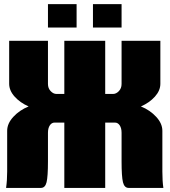

<svg xmlns="http://www.w3.org/2000/svg" viewBox="-20 -920 830 940"><path d="M214.8 -785.2V-899.9H355V-785.2ZM435.1 -785.2V-899.9H575.2V-785.2ZM294.9 -720.2H495.1V-460H533.2Q548.8 -460 562 -473.9Q575.2 -487.8 575.2 -508.8V-720.2H765.1V-509.8Q765.1 -476.6 738.3 -446.8Q711.4 -417 669.9 -398.9Q714.4 -380.9 744.6 -348.1Q774.9 -315.4 774.9 -279.8V-80.1Q774.9 -33.2 779.8 0H609.9Q588.9 0 582 -27.8Q575.2 -55.7 575.2 -129.9V-270Q575.2 -292.5 566.2 -306.2Q557.1 -319.8 543 -319.8H495.1V0H294.9V-319.8H247.1Q232.9 -319.8 223.9 -306.2Q214.8 -292.5 214.8 -270V-129.9Q214.8 -55.7 208 -27.8Q201.2 0 180.2 0H9.8Q15.1 -36.6 15.1 -80.1V-279.8Q15.1 -315.4 45.4 -348.1Q75.7 -380.9 120.1 -398.9Q78.6 -417 51.8 -446.8Q24.9 -476.6 24.9 -509.8V-720.2H214.8V-508.8Q214.8 -487.8 228 -473.9Q241.2 -460 256.8 -460H294.9Z"/></svg>

Font: Mikodacs
Style: Regular
Weight: 400
Designer: gluk (gluksza@wp.pl)
Foundry: gluk (gluksza@wp.pl)
Version: Version 0.28